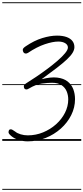

<svg xmlns="http://www.w3.org/2000/svg" viewBox="-25 -1246 738 1698"><path d="M219.5 4Q178.5 4 140 -8.2Q101.5 -20.5 75.5 -42.5Q50.5 -63 50.5 -75.8Q50.5 -88.5 55.5 -96.5Q60 -102.5 71 -102.5Q82 -102.5 109 -82.5Q128 -67 158.2 -58Q188.5 -49 220.5 -49Q292 -49 356.2 -75.5Q420.5 -102 470.8 -147Q521 -192 549.8 -249Q578.5 -306 578.5 -367Q578.5 -404 564.8 -437.8Q551 -471.5 519.2 -492.8Q487.5 -514 433.5 -514Q398.5 -514 345.5 -507Q292.5 -500 231 -463Q216 -453.5 204.8 -455.2Q193.5 -457 189.5 -465.5Q185.5 -475 185.8 -485.5Q186 -496 203 -507Q245 -533 295 -566.8Q345 -600.5 394.2 -637.2Q443.5 -674 484.8 -709.8Q526 -745.5 550.8 -775.8Q575.5 -806 575.5 -826Q575.5 -849.5 551.8 -864Q528 -878.5 490 -878.5Q442 -878.5 371.2 -854.8Q300.5 -831 222.5 -778.5Q210 -770.5 198.5 -772.8Q187 -775 182 -784.5Q176 -794.5 176.5 -807.2Q177 -820 203 -837Q277.5 -887.5 348.8 -909.2Q420 -931 479 -931Q528.5 -931 563 -918.8Q597.5 -906.5 615.2 -883.8Q633 -861 633 -829.5Q633 -805 616.5 -778.2Q600 -751.5 565 -718.8Q530 -686 475 -643.8Q420 -601.5 343 -545.5Q424.5 -566.5 481 -559.8Q537.5 -553 572.2 -526Q607 -499 622.8 -458Q638.5 -417 638.5 -369Q638.5 -295.5 605 -228.2Q571.5 -161 513 -108.8Q454.5 -56.5 379 -26.2Q303.5 4 219.5 4ZM219.5 4Q178.5 4 140 -8.2Q101.5 -20.5 75.5 -42.5Q50.5 -63 50.5 -75.8Q50.5 -88.5 55.5 -96.5Q60 -102.5 71 -102.5Q82 -102.5 109 -82.5Q128 -67 158.2 -58Q188.5 -49 220.5 -49Q292 -49 356.2 -75.5Q420.5 -102 470.8 -147Q521 -192 549.8 -249Q578.5 -306 578.5 -367Q578.5 -404 564.8 -437.8Q551 -471.5 519.2 -492.8Q487.5 -514 433.5 -514Q398.5 -514 345.5 -507Q292.5 -500 231 -463Q216 -453.5 204.8 -455.2Q193.5 -457 189.5 -465.5Q185.5 -475 185.8 -485.5Q186 -496 203 -507Q245 -533 295 -566.8Q345 -600.5 394.2 -637.2Q443.5 -674 484.8 -709.8Q526 -745.5 550.8 -775.8Q575.5 -806 575.5 -826Q575.5 -849.5 551.8 -864Q528 -878.5 490 -878.5Q442 -878.5 371.2 -854.8Q300.5 -831 222.5 -778.5Q210 -770.5 198.5 -772.8Q187 -775 182 -784.5Q176 -794.5 176.5 -807.2Q177 -820 203 -837Q277.5 -887.5 348.8 -909.2Q420 -931 479 -931Q528.5 -931 563 -918.8Q597.5 -906.5 615.2 -883.8Q633 -861 633 -829.5Q633 -805 616.5 -778.2Q600 -751.5 565 -718.8Q530 -686 475 -643.8Q420 -601.5 343 -545.5Q424.5 -566.5 481 -559.8Q537.5 -553 572.2 -526Q607 -499 622.8 -458Q638.5 -417 638.5 -369Q638.5 -295.5 605 -228.2Q571.5 -161 513 -108.8Q454.5 -56.5 379 -26.2Q303.5 4 219.5 4ZM-5 424.5H693.5V432.5H-5ZM-5 -16H693.5V0H-5ZM-5 -501.5H693.5V-493.5H-5ZM-5 -1226H693.5V-1218H-5Z"/></svg>

Font: Edu AU VIC WA NT Guides
Style: Regular
Weight: 400
Designer: Tina and Corey Anderson, Eben Sorkin, Mirko Velimirovic
Foundry: Google for Education
Version: Version 1.001